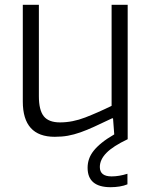

<svg xmlns="http://www.w3.org/2000/svg" viewBox="-20 -560 631 800"><path d="M208 10Q75 10 75 -137V-540H142V-159Q142 -101 162.5 -75.5Q183 -50 230 -50Q282 -50 335 -70.5Q388 -91 445 -119V-540H512V20Q451 49 423.5 77Q396 105 396 136Q396 175 445 175Q476 175 511 164V208Q497 214 478.5 217Q460 220 441 220Q345 220 345 139Q345 120 351 102.5Q357 85 370 68.5Q383 52 404 35Q425 18 456 0L451 -67H447Q405 -47 373.5 -32.5Q342 -18 315 -8.5Q288 1 263 5.5Q238 10 208 10Z"/></svg>

Font: Plata Sans Light
Style: Regular
Weight: 300
Designer: Pablo Impallari, Andres Torresi, & Cristiano Sobral
Foundry: Pablo Impallari, Andres Torresi, & Cristiano Sobral
Version: Version 1.00;December 28, 2019;FontCreator 12.0.0.2547 64-bi